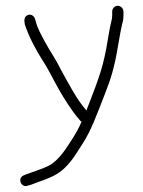

<svg xmlns="http://www.w3.org/2000/svg" viewBox="-20 -504 496 664"><path d="M368 -464V-451C368 -443.7 367 -436.7 365 -430C362.3 -420.7 358.7 -402 354 -374C339.1 -277.2 322.8 -236.6 289 -148C285 -138.7 281.7 -130 279 -122L278 -123C244.9 -160.2 214.5 -220.1 189 -266C172.2 -300.7 150.9 -329.7 134 -362C122.5 -384 108.8 -407.5 104 -429L101 -439C98.7 -446.9 88.6 -456.2 77.5 -452.5C63.5 -447.8 62.6 -434.4 66 -419C80.1 -376.6 102.8 -334.1 126 -297C146.6 -266.7 165.1 -226.8 184 -194C198.6 -167.7 231.6 -116.2 249 -97L258 -86C259.3 -84.7 260.7 -83.7 262 -83C253.1 -61.5 241 -41 231 -25C209.7 8 188.2 43.5 156 65C131.8 78.8 101.1 87.8 73 98L63 102C37.7 111.5 53.7 147.6 76 138L87 135C115.9 123.4 151 113.6 176 98C202.5 83.3 228.9 51.2 245 25C281.9 -30.4 294.2 -53.9 325 -133.5C352.7 -205.1 364.8 -231.1 379 -296C385.3 -324.7 395.8 -394 402 -419C405.3 -429.7 407 -440.3 407 -451V-464C407 -474.6 397.6 -484 387 -484C376.4 -484 368 -474.6 368 -464Z"/></svg>

Font: Just Breathe
Style: Regular
Weight: 400
Foundry: Cannot Into Space Fonts
Version: Version 0.72